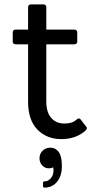

<svg xmlns="http://www.w3.org/2000/svg" viewBox="-20 -627 441 875"><path d="M176 222V205Q176 199 187.5 199Q199 199 211.5 185.5Q224 172 224 146L222 135Q217 140 201 140Q185 140 172.5 127Q160 114 160 94Q160 74 174 60Q188 46 210.5 46Q233 46 247.5 65.5Q262 85 262 130Q262 175 240 201.5Q218 228 183 228Q176 228 176 222ZM372 -51Q376 -47 376 -42.5Q376 -38 370 -32Q326 7 259.5 7Q193 7 150.5 -36.5Q108 -80 108 -163V-425H52Q38 -425 38 -438V-479Q38 -492 52 -492H108V-593Q108 -607 122 -607H178Q191 -607 191 -593V-492H318Q332 -492 332 -479V-438Q332 -425 318 -425H191V-165Q191 -115 213.5 -89.5Q236 -64 273.5 -64Q311 -64 330 -83Q340 -92 348 -82Z"/></svg>

Font: Sanchez
Style: Regular
Weight: 400
Designer: Daniel Hernández
Foundry: LatinoType
Version: Version 1.001